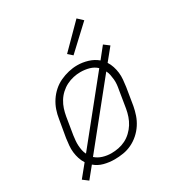

<svg xmlns="http://www.w3.org/2000/svg" viewBox="-188 -888 976 1051"><g transform="rotate(-30 300.0 -363.0)"><path d="M69 39 36 14 97 -61Q86 -78 79.5 -98Q73 -118 70.5 -139Q68 -160 70 -182Q72 -204 75 -226L94 -336Q98 -363 107 -389.5Q116 -416 132 -440.5Q148 -465 170 -484.5Q192 -504 218 -516Q244 -528 271.5 -534.5Q299 -541 327 -541Q360 -541 393 -531Q426 -521 451 -500L506 -569L539 -544L478 -469Q489 -452 495.5 -432Q502 -412 504.5 -391Q507 -370 505 -348Q503 -326 500 -304L482 -194Q477 -167 468 -140.5Q459 -114 443 -89.5Q427 -65 405 -45.5Q383 -26 357 -13.5Q331 -1 303 3.5Q275 8 248 8Q214 8 181.5 -0.5Q149 -9 125 -30ZM127 -98 424 -467Q405 -485 378.5 -492.5Q352 -500 323 -500Q301 -500 278.5 -495Q256 -490 235 -479.5Q214 -469 196 -452.5Q178 -436 165.5 -415.5Q153 -395 146 -373.5Q139 -352 135 -329L117 -219Q115 -204 113.5 -188Q112 -172 113 -156.5Q114 -141 117 -126Q120 -111 127 -98ZM249 -30Q272 -30 295 -34.5Q318 -39 339 -49.5Q360 -60 378 -77Q396 -94 408.5 -114Q421 -134 428.5 -156Q436 -178 440 -201L458 -311Q461 -326 462.5 -342Q464 -358 462.5 -373.5Q461 -389 458 -404Q455 -419 448 -432L151 -63Q170 -46 196 -38Q222 -30 249 -30ZM337 -598 310 -622 452 -765 484 -735Z"/></g></svg>

Font: Iosevka Slab XLtExObl
Style: Regular
Weight: 200
Width: 7
Italic angle: -9°
Monospace: yes
Designer: Belleve Invis
Foundry: Belleve Invis
Version: Version 11.1.1; ttfautohint (v1.8.3)